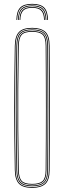

<svg xmlns="http://www.w3.org/2000/svg" viewBox="-20 -946 324 972"><path d="M143 -926.5Q185.2 -926.5 203.8 -907.6Q222.2 -888.8 223 -845.2H219Q218.2 -886.8 200.6 -904.6Q183 -922.5 143 -922.5Q103 -922.5 85.4 -904.6Q67.8 -886.8 67 -845.2H63Q63.8 -888.8 82.2 -907.6Q100.8 -926.5 143 -926.5ZM143 -918.5Q181 -918.5 197.6 -901.5Q214.2 -884.5 215 -845.2H211Q210.5 -882.5 194.6 -898.5Q178.8 -914.5 143 -914.5Q107.2 -914.5 91.4 -898.5Q75.5 -882.5 75 -845.2H71Q71.8 -884.5 88.5 -901.5Q105.2 -918.5 143 -918.5ZM143 -910.5Q176.8 -910.5 191.6 -895.4Q206.5 -880.2 207 -845.2H203Q202.5 -878 188.5 -892.2Q174.5 -906.5 143 -906.5Q111.5 -906.5 97.5 -892.2Q83.5 -878 83 -845.2H79Q79.5 -880.2 94.4 -895.4Q109.2 -910.5 143 -910.5ZM143 5Q95.8 5 75.8 -16Q55.8 -37 55 -85Q53.5 -169.5 52.8 -246.9Q52 -324.2 52 -399.5Q52 -474.8 52.8 -552.2Q53.5 -629.8 55 -714Q55.8 -762.8 75.8 -783.9Q95.8 -805 143 -805Q187 -805 209 -785.5Q231 -766 231.2 -714Q231.8 -634.2 232.1 -557.4Q232.5 -480.5 232.5 -403.6Q232.5 -326.8 232.1 -247.8Q231.8 -168.8 231.2 -85Q231 -33.8 209 -14.4Q187 5 143 5ZM143 1Q186.2 1 206.6 -17.8Q227 -36.5 227.2 -85Q227.8 -163.8 228.1 -240.4Q228.5 -317 228.5 -394.1Q228.5 -471.2 228.1 -550.6Q227.8 -630 227.2 -714Q227 -763.2 206.6 -782.1Q186.2 -801 143 -801Q98 -801 78.9 -781.2Q59.8 -761.5 59 -714Q57.5 -626.2 56.8 -548.4Q56 -470.5 56 -396.2Q56 -322 56.8 -245.8Q57.5 -169.5 59 -85Q59.8 -38.2 79 -18.6Q98.2 1 143 1ZM143 -3Q99.2 -3 81.5 -21.6Q63.8 -40.2 63 -85Q61.5 -172.2 60.8 -250Q60 -327.8 60 -402.2Q60 -476.8 60.8 -553.2Q61.5 -629.8 63 -714Q63.8 -760 81.5 -778.5Q99.2 -797 143 -797Q184.2 -797 203.6 -779.4Q223 -761.8 223.2 -714Q223.8 -636 224.1 -559.1Q224.5 -482.2 224.5 -404.9Q224.5 -327.5 224.1 -248Q223.8 -168.5 223.2 -85Q223 -38 203.5 -20.5Q184 -3 143 -3ZM143 -7Q183 -7 201 -23.4Q219 -39.8 219.2 -85Q219.8 -162 220.1 -238.6Q220.5 -315.2 220.5 -392.9Q220.5 -470.5 220.1 -550.5Q219.8 -630.5 219.2 -714Q219 -760 201 -776.5Q183 -793 143 -793Q101.2 -793 84.5 -775.6Q67.8 -758.2 67 -713.8Q65.5 -626 64.8 -548.1Q64 -470.2 64 -396.1Q64 -322 64.8 -245.8Q65.5 -169.5 67 -85.2Q67.8 -41.5 84.5 -24.2Q101.2 -7 143 -7ZM143 -11Q102.2 -11 87 -27.5Q71.8 -44 71 -85.2Q69 -201.5 68.4 -302.1Q67.8 -402.8 68.4 -502Q69 -601.2 71 -713.8Q71.8 -755.8 87 -772.4Q102.2 -789 143 -789Q181.8 -789 198.4 -773.5Q215 -758 215.2 -714Q215.8 -637.5 216.1 -560.8Q216.5 -484 216.5 -406Q216.5 -328 216.1 -248Q215.8 -168 215.2 -85Q215 -42 198.4 -26.5Q181.8 -11 143 -11ZM143 -15Q179.8 -15 195.4 -29.2Q211 -43.5 211.2 -85Q211.8 -160 212.1 -237Q212.5 -314 212.5 -392.6Q212.5 -471.2 212.1 -551.6Q211.8 -632 211.2 -714Q211 -756 195.5 -770.5Q180 -785 143 -785Q103.8 -785 89.8 -769.4Q75.8 -753.8 75 -713.8Q73 -597.2 72.4 -496.6Q71.8 -396 72.4 -296.9Q73 -197.8 75 -85.2Q75.8 -46 89.8 -30.5Q103.8 -15 143 -15Z"/></svg>

Font: Big Shoulders Inline Display Thin Thin
Style: Regular
Weight: 250
Version: Version 2.002